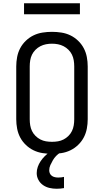

<svg xmlns="http://www.w3.org/2000/svg" viewBox="-20 -939 640 1182"><path d="M300 8Q271 8 242 3.5Q213 -1 187 -13.5Q161 -26 139.5 -46.5Q118 -67 104.5 -92.5Q91 -118 85.5 -147Q80 -176 80 -205V-530Q80 -559 85.5 -588Q91 -617 104.5 -642.5Q118 -668 139.5 -688.5Q161 -709 187 -721.5Q213 -734 242 -738.5Q271 -743 300 -743Q329 -743 358 -738.5Q387 -734 413 -721.5Q439 -709 460.5 -688.5Q482 -668 495.5 -642.5Q509 -617 514.5 -588Q520 -559 520 -530V-205Q520 -176 514.5 -147Q509 -118 495.5 -92.5Q482 -67 460.5 -46.5Q439 -26 413 -13.5Q387 -1 358 3.5Q329 8 300 8ZM300 -66Q319 -66 337 -69Q355 -72 371.5 -80.5Q388 -89 401.5 -102.5Q415 -116 423 -132.5Q431 -149 434 -167.5Q437 -186 437 -205V-530Q437 -549 434 -567.5Q431 -586 423 -602.5Q415 -619 401.5 -632.5Q388 -646 371.5 -654.5Q355 -663 337 -666.5Q319 -670 300 -670Q281 -670 263 -666.5Q245 -663 228.5 -654.5Q212 -646 198.5 -632.5Q185 -619 177 -602.5Q169 -586 166 -567.5Q163 -549 163 -530V-205Q163 -186 166 -167.5Q169 -149 177 -132.5Q185 -116 198.5 -102.5Q212 -89 228.5 -80.5Q245 -72 263 -69Q281 -66 300 -66ZM328 223Q306 223 284.5 218Q263 213 245 200.5Q227 188 216.5 168.5Q206 149 206 127Q206 107 212.5 88.5Q219 70 230 53.5Q241 37 255 23Q269 9 285 -2L295 -8H352V0Q337 9 325.5 21Q314 33 305.5 47.5Q297 62 290 77.5Q283 93 283 110Q283 120 287.5 129.5Q292 139 300.5 144.5Q309 150 319 152Q329 154 339 154Q348 154 357 153Q366 152 374 150V219Q363 221 351.5 222Q340 223 328 223ZM472 -851H128V-919H472Z"/></svg>

Font: Nova Nerd Font
Style: Regular
Weight: 400
Designer: Belleve Invis
Foundry: Belleve Invis
Version: Version 24.1.4; ttfautohint (v1.8.4);Nerd Fonts 3.1.1